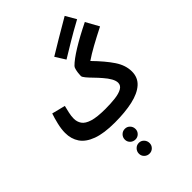

<svg xmlns="http://www.w3.org/2000/svg" viewBox="-354 -1014 1550 1550"><g transform="rotate(-45 420.5 -239.5)"><path d="M377 21Q253 21 177 -7Q101 -35 67 -85.5Q33 -136 33 -204Q33 -248 45.5 -300Q58 -352 71 -389L186 -360Q179 -331 171.5 -299Q164 -267 164 -236Q164 -200 183.5 -171.5Q203 -143 254.5 -127Q306 -111 402 -111Q462 -111 512.5 -117Q563 -123 593 -140Q623 -157 623 -188Q623 -211 607 -240Q591 -269 562 -302Q538 -330 511.5 -357Q485 -384 466.5 -406Q448 -428 448 -440Q448 -455 450.5 -474Q453 -493 457.5 -509.5Q462 -526 469 -533Q505 -570 586 -620Q667 -670 779 -725L841 -613Q758 -571 695.5 -536.5Q633 -502 588 -471Q673 -384 719.5 -314.5Q766 -245 766 -174Q766 -104 717.5 -61Q669 -18 581.5 1.5Q494 21 377 21ZM460 -615 406 -701Q465 -737 535.5 -779Q606 -821 699 -875L751 -785Q657 -734 586.5 -691.5Q516 -649 460 -615ZM398 235Q372 235 354 217.5Q336 200 336 175Q336 149 354 131Q372 113 398 113Q423 113 440.5 131Q458 149 458 175Q458 200 440.5 217.5Q423 235 398 235ZM398 396Q372 396 354 378.5Q336 361 336 336Q336 310 354 291.5Q372 273 398 273Q423 273 440.5 291.5Q458 310 458 336Q458 361 440.5 378.5Q423 396 398 396Z"/></g></svg>

Font: Noto Sans Arabic Cond
Style: Bold
Weight: 700
Width: 3
Designer: Monotype Design Team, Nadine Chahine, Nizar Qandah and Khaled Hosny
Foundry: Monotype Imaging Inc.
Version: Version 2.012; ttfautohint (v1.8.4.7-5d5b)